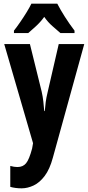

<svg xmlns="http://www.w3.org/2000/svg" viewBox="-20 -786 482 1046"><path d="M3 -546H143L207 -287Q213 -260 216 -234Q219 -208 221 -181H224Q226 -207 229 -230Q232 -253 240 -286L300 -546H439L268 73Q251 136 223.5 172.5Q196 209 163 224.5Q130 240 98 240Q81 240 65.5 238Q50 236 36 232V118Q57 124 75 124Q105 124 122 103.5Q139 83 155 23L160 -6ZM292 -766Q309 -733 333.5 -694.5Q358 -656 386 -619V-606H309Q292 -621 266.5 -643Q241 -665 221 -694Q200 -665 174.5 -642Q149 -619 134 -606H56V-619Q71 -638 90 -665.5Q109 -693 125.5 -720Q142 -747 151 -766Z"/></svg>

Font: Noto Sans Gujarati ExtraCondensed
Style: Bold
Weight: 700
Width: 2
Designer: Jelle Bosma - Monotype Design Team, Universal Thirst
Foundry: Monotype Imaging Inc.
Version: Version 2.106; ttfautohint (v1.8.4.7-5d5b)